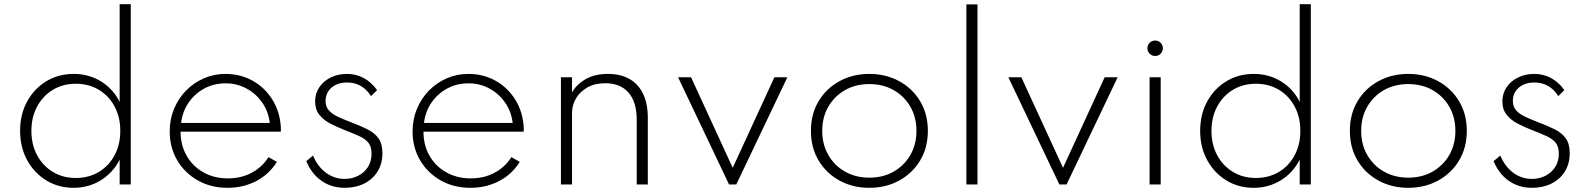

<svg xmlns="http://www.w3.org/2000/svg" viewBox="-20 -881 7587 917"><path d="M331.5 16Q259 16 201.2 -19.2Q143.5 -54.5 109.8 -116Q76 -177.5 76 -256Q76 -335 109.5 -396.2Q143 -457.5 201 -492.8Q259 -528 332 -528Q404 -528 462 -492.5Q520 -457 551.5 -394.5V-861H604.5V0H551.5V-118.5Q519.5 -55.5 461.2 -19.8Q403 16 331.5 16ZM342 -31Q404 -31 452 -59.8Q500 -88.5 527.2 -139.5Q554.5 -190.5 554.5 -256Q554.5 -321.5 527.2 -372.5Q500 -423.5 452 -452.2Q404 -481 342 -481Q280.5 -481 232.8 -452.2Q185 -423.5 157.5 -372.5Q130 -321.5 130 -256Q130 -190.5 157.2 -139.8Q184.5 -89 232.5 -60Q280.5 -31 342 -31Z M1067 16Q986.5 16 924 -19.8Q861.5 -55.5 826 -116.2Q790.5 -177 790.5 -253Q790.5 -311 811.2 -361Q832 -411 868.8 -448.5Q905.5 -486 953.8 -507Q1002 -528 1056.5 -528Q1129 -528 1187.8 -494.8Q1246.5 -461.5 1282.2 -403Q1318 -344.5 1321.5 -269.5Q1321.5 -264.5 1321.5 -260.8Q1321.5 -257 1321 -252H842.5Q842.5 -187.5 871.5 -137Q900.5 -86.5 951.8 -57.8Q1003 -29 1068.5 -29Q1131 -29 1181.2 -55.5Q1231.5 -82 1262.5 -130.5L1302.5 -108Q1266 -49 1204.2 -16.5Q1142.5 16 1067 16ZM845 -294H1268.5Q1262 -348.5 1232.5 -391Q1203 -433.5 1157.5 -458.2Q1112 -483 1057.5 -483Q1002 -483 956.2 -458.5Q910.5 -434 881 -391.2Q851.5 -348.5 845 -294Z M1626.5 16Q1563.5 16 1515.8 -17.2Q1468 -50.5 1443 -111.5L1475 -138Q1497 -85.5 1536.8 -56Q1576.5 -26.5 1626 -26.5Q1660.5 -26.5 1690 -41.2Q1719.5 -56 1737 -83Q1754.5 -110 1754.5 -147.5Q1754.5 -181 1739 -199.8Q1723.5 -218.5 1693.5 -232Q1663.5 -245.5 1621 -262Q1588 -275 1556.8 -291.2Q1525.5 -307.5 1505.2 -332.8Q1485 -358 1485 -397Q1485 -434.5 1504.8 -464Q1524.5 -493.5 1559.2 -510.8Q1594 -528 1637.5 -528Q1681.5 -528 1718.2 -507.8Q1755 -487.5 1781 -450.5L1752 -422Q1711 -487 1637.5 -487Q1592 -487 1563.5 -462.5Q1535 -438 1535 -399Q1535 -371 1551.2 -353.2Q1567.5 -335.5 1594.5 -323Q1621.5 -310.5 1654 -298Q1700.5 -280.5 1734.8 -263.5Q1769 -246.5 1787.8 -220.2Q1806.5 -194 1806.5 -149Q1806.5 -99 1783.2 -61.8Q1760 -24.5 1719.2 -4.2Q1678.5 16 1626.5 16Z M2227 16Q2146.5 16 2084 -19.8Q2021.5 -55.5 1986 -116.2Q1950.5 -177 1950.5 -253Q1950.5 -311 1971.2 -361Q1992 -411 2028.8 -448.5Q2065.5 -486 2113.8 -507Q2162 -528 2216.5 -528Q2289 -528 2347.8 -494.8Q2406.5 -461.5 2442.2 -403Q2478 -344.5 2481.5 -269.5Q2481.5 -264.5 2481.5 -260.8Q2481.5 -257 2481 -252H2002.5Q2002.5 -187.5 2031.5 -137Q2060.5 -86.5 2111.8 -57.8Q2163 -29 2228.5 -29Q2291 -29 2341.2 -55.5Q2391.5 -82 2422.5 -130.5L2462.5 -108Q2426 -49 2364.2 -16.5Q2302.5 16 2227 16ZM2005 -294H2428.5Q2422 -348.5 2392.5 -391Q2363 -433.5 2317.5 -458.2Q2272 -483 2217.5 -483Q2162 -483 2116.2 -458.5Q2070.5 -434 2041 -391.2Q2011.5 -348.5 2005 -294Z M2659 0V-512H2712V-439Q2731 -475.5 2774.8 -501.8Q2818.5 -528 2884.5 -528Q2944 -528 2986.5 -503.8Q3029 -479.5 3051.5 -432.8Q3074 -386 3074 -318.5V0H3021V-309Q3021 -394 2981.8 -438.8Q2942.5 -483.5 2871 -483.5Q2821 -483.5 2785.5 -463.5Q2750 -443.5 2731 -411Q2712 -378.5 2712 -341.5V0Z M3462 0 3218.5 -512H3280.5L3479.5 -79.5L3678.5 -512H3740.5L3496.5 0Z M4132 16Q4053 16 3989.8 -18.5Q3926.5 -53 3889.8 -114.2Q3853 -175.5 3853 -256Q3853 -336.5 3889.8 -397.8Q3926.5 -459 3989.8 -493.5Q4053 -528 4132 -528Q4211 -528 4274.2 -493.5Q4337.5 -459 4374.5 -397.8Q4411.5 -336.5 4411.5 -256Q4411.5 -175.5 4374.5 -114.2Q4337.5 -53 4274.2 -18.5Q4211 16 4132 16ZM4132 -32.5Q4197 -32.5 4247.8 -61.2Q4298.5 -90 4327.8 -140.5Q4357 -191 4357 -256Q4357 -321 4327.8 -371.5Q4298.5 -422 4247.8 -450.8Q4197 -479.5 4132 -479.5Q4067 -479.5 4016.2 -450.8Q3965.5 -422 3936.2 -371.5Q3907 -321 3907 -256Q3907 -191 3936.2 -140.5Q3965.5 -90 4016.2 -61.2Q4067 -32.5 4132 -32.5Z M4595.5 0V-860H4648.5V0Z M5039.5 0 4796 -512H4858L5057 -79.5L5256 -512H5318L5074 0Z M5470.5 0V-512H5523.5V0ZM5497 -613.5Q5487 -613.5 5478.5 -618.5Q5470 -623.5 5465 -632Q5460 -640.5 5460 -650.5Q5460 -661 5465 -669.2Q5470 -677.5 5478.5 -682.5Q5487 -687.5 5497 -687.5Q5507.5 -687.5 5515.8 -682.5Q5524 -677.5 5529 -669.2Q5534 -661 5534 -651Q5534 -640.5 5529 -632Q5524 -623.5 5515.8 -618.5Q5507.5 -613.5 5497 -613.5Z M5967.5 16Q5895 16 5837.2 -19.2Q5779.5 -54.5 5745.8 -116Q5712 -177.5 5712 -256Q5712 -335 5745.5 -396.2Q5779 -457.5 5837 -492.8Q5895 -528 5968 -528Q6040 -528 6098 -492.5Q6156 -457 6187.5 -394.5V-861H6240.5V0H6187.5V-118.5Q6155.5 -55.5 6097.2 -19.8Q6039 16 5967.5 16ZM5978 -31Q6040 -31 6088 -59.8Q6136 -88.5 6163.2 -139.5Q6190.5 -190.5 6190.5 -256Q6190.5 -321.5 6163.2 -372.5Q6136 -423.5 6088 -452.2Q6040 -481 5978 -481Q5916.5 -481 5868.8 -452.2Q5821 -423.5 5793.5 -372.5Q5766 -321.5 5766 -256Q5766 -190.5 5793.2 -139.8Q5820.5 -89 5868.5 -60Q5916.5 -31 5978 -31Z M6706 16Q6627 16 6563.8 -18.5Q6500.5 -53 6463.8 -114.2Q6427 -175.5 6427 -256Q6427 -336.5 6463.8 -397.8Q6500.5 -459 6563.8 -493.5Q6627 -528 6706 -528Q6785 -528 6848.2 -493.5Q6911.5 -459 6948.5 -397.8Q6985.5 -336.5 6985.5 -256Q6985.5 -175.5 6948.5 -114.2Q6911.5 -53 6848.2 -18.5Q6785 16 6706 16ZM6706 -32.5Q6771 -32.5 6821.8 -61.2Q6872.5 -90 6901.8 -140.5Q6931 -191 6931 -256Q6931 -321 6901.8 -371.5Q6872.5 -422 6821.8 -450.8Q6771 -479.5 6706 -479.5Q6641 -479.5 6590.2 -450.8Q6539.5 -422 6510.2 -371.5Q6481 -321 6481 -256Q6481 -191 6510.2 -140.5Q6539.5 -90 6590.2 -61.2Q6641 -32.5 6706 -32.5Z M7297 16Q7234 16 7186.2 -17.2Q7138.5 -50.5 7113.5 -111.5L7145.5 -138Q7167.5 -85.5 7207.2 -56Q7247 -26.5 7296.5 -26.5Q7331 -26.5 7360.5 -41.2Q7390 -56 7407.5 -83Q7425 -110 7425 -147.5Q7425 -181 7409.5 -199.8Q7394 -218.5 7364 -232Q7334 -245.5 7291.5 -262Q7258.5 -275 7227.2 -291.2Q7196 -307.5 7175.8 -332.8Q7155.5 -358 7155.5 -397Q7155.5 -434.5 7175.2 -464Q7195 -493.5 7229.8 -510.8Q7264.5 -528 7308 -528Q7352 -528 7388.8 -507.8Q7425.5 -487.5 7451.5 -450.5L7422.5 -422Q7381.5 -487 7308 -487Q7262.5 -487 7234 -462.5Q7205.5 -438 7205.5 -399Q7205.5 -371 7221.8 -353.2Q7238 -335.5 7265 -323Q7292 -310.5 7324.5 -298Q7371 -280.5 7405.2 -263.5Q7439.5 -246.5 7458.2 -220.2Q7477 -194 7477 -149Q7477 -99 7453.8 -61.8Q7430.5 -24.5 7389.8 -4.2Q7349 16 7297 16Z"/></svg>

Font: Spartan Thin Light
Style: Regular
Weight: 300
Version: Version 1.004